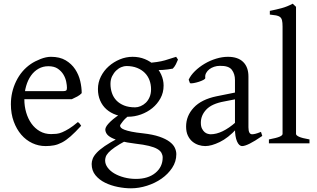

<svg xmlns="http://www.w3.org/2000/svg" viewBox="-20 -777 1720 1041"><path d="M423 -272Q414 -262 399.5 -254Q385 -246 369 -239H89L90 -283H324Q335 -283 339 -286.5Q343 -290 343 -301Q343 -314 339 -334Q335 -354 324 -372.5Q313 -391 293.5 -404.5Q274 -418 242 -418Q213 -418 189 -404.5Q165 -391 148 -367Q131 -343 121.5 -310Q112 -277 112 -238Q112 -201 122 -167Q132 -133 150.5 -107Q169 -81 196 -65.5Q223 -50 257 -50Q272 -50 286.5 -51.5Q301 -53 317.5 -60Q334 -67 354.5 -79.5Q375 -92 402 -115Q408 -112 413 -105.5Q418 -99 420 -95Q387 -59 362.5 -37.5Q338 -16 316 -4.5Q294 7 273 11Q252 15 227 15Q189 15 155 -1Q121 -17 95.5 -46.5Q70 -76 54.5 -118Q39 -160 39 -212Q39 -278 67.5 -336.5Q96 -395 147 -430Q169 -445 199.5 -457Q230 -469 256 -469Q304 -469 336 -450Q368 -431 387.5 -401.5Q407 -372 415 -337.5Q423 -303 423 -272Z M936 59Q936 99 913.5 133Q891 167 856 191.5Q821 216 777 230Q733 244 690 244Q656 244 618.5 236.5Q581 229 549.5 213.5Q518 198 497.5 173Q477 148 477 112Q477 99 482.5 84Q488 69 503.5 52Q519 35 548 15Q577 -5 625 -30Q635 -29 643 -27Q650 -25 656 -22.5Q662 -20 664 -15Q625 6 602 22Q579 38 567.5 51Q556 64 553 74.5Q550 85 550 93Q550 113 563.5 131.5Q577 150 600 163.5Q623 177 653.5 185Q684 193 717 193Q783 193 822.5 160.5Q862 128 862 77Q862 64 855.5 52Q849 40 832.5 30.5Q816 21 787.5 14Q759 7 715 2Q667 -4 635.5 -12Q604 -20 585 -30Q566 -40 558.5 -51.5Q551 -63 551 -75Q551 -79 554 -86.5Q557 -94 566.5 -105Q576 -116 593 -130.5Q610 -145 639 -163L708 -171Q664 -142 647.5 -121Q631 -100 631 -96Q631 -90 636 -84.5Q641 -79 655 -73.5Q669 -68 693.5 -63Q718 -58 756 -54Q809 -48 844 -36Q879 -24 899.5 -8.5Q920 7 928 24.5Q936 42 936 59ZM945 -454Q939 -440 933.5 -428.5Q928 -417 917 -405Q891 -400 863.5 -398Q836 -396 795 -397L772 -435Q837 -439 874.5 -450Q912 -461 935 -469ZM867 -313Q867 -275 850 -244Q833 -213 806 -191Q779 -169 744.5 -156.5Q710 -144 674 -144Q639 -144 609 -154.5Q579 -165 557 -184.5Q535 -204 523 -232Q511 -260 511 -294Q511 -330 527 -362Q543 -394 569.5 -417.5Q596 -441 629.5 -455Q663 -469 699 -469Q735 -469 765.5 -456.5Q796 -444 818.5 -422.5Q841 -401 854 -372.5Q867 -344 867 -313ZM799 -293Q799 -319 790.5 -342Q782 -365 765 -382Q748 -399 723 -409Q698 -419 665 -419Q653 -419 638 -413Q623 -407 610 -394.5Q597 -382 588 -364Q579 -346 579 -322Q579 -296 587 -272.5Q595 -249 611.5 -232Q628 -215 653 -205Q678 -195 713 -195Q727 -195 742.5 -201.5Q758 -208 770.5 -220Q783 -232 791 -250.5Q799 -269 799 -293Z M1402 -40Q1360 -11 1333.5 2Q1307 15 1293 15Q1276 15 1265 -10.5Q1254 -36 1254 -80V-343Q1254 -376 1237 -398.5Q1220 -421 1172 -420Q1156 -420 1141 -415Q1126 -410 1115 -401.5Q1104 -393 1097.5 -381Q1091 -369 1093 -354Q1093 -349 1082.5 -343.5Q1072 -338 1058 -333.5Q1044 -329 1030 -326.5Q1016 -324 1010 -326L1003 -345Q1014 -369 1037 -391.5Q1060 -414 1089.5 -431.5Q1119 -449 1152 -459Q1185 -469 1216 -469Q1270 -469 1298.5 -441Q1327 -413 1327 -362V-87Q1327 -49 1347 -49Q1354 -49 1364.5 -51.5Q1375 -54 1395 -62ZM1196 -227Q1129 -215 1099 -183.5Q1069 -152 1069 -112Q1069 -92 1075 -80Q1081 -68 1089 -61Q1097 -54 1106.5 -51.5Q1116 -49 1122 -49Q1184 -49 1259 -115L1263 -79Q1217 -29 1171.5 -7Q1126 15 1093 15Q1075 15 1056.5 9Q1038 3 1023 -9.5Q1008 -22 998.5 -42Q989 -62 989 -91Q989 -149 1030.5 -193.5Q1072 -238 1154 -255L1308 -286L1313 -250Z M1438 0V-21Q1480 -29 1496 -36Q1512 -43 1512 -51V-633Q1512 -655 1509 -667Q1506 -679 1498 -685Q1490 -691 1477 -693.5Q1464 -696 1443 -698V-718Q1478 -725 1507.5 -733Q1537 -741 1567 -757L1585 -740V-51Q1585 -43 1601.5 -35.5Q1618 -28 1658 -21V0Z"/></svg>

Font: Kalpurush
Style: Regular
Weight: 400
Designer: Md. Tanbin Islam Siyam
Foundry: Tanbin Islam Siyam
Version: Version 0.258